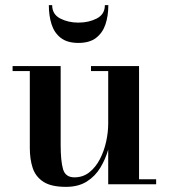

<svg xmlns="http://www.w3.org/2000/svg" viewBox="-20 -717 656 747"><path d="M236.5 10Q179 10 148.8 -9.8Q118.5 -29.5 107.2 -63.5Q96 -97.5 96 -141V-440.5H29V-460H216V-154Q216 -91 225.2 -59Q234.5 -27 269.5 -27Q303 -27 327.8 -46.8Q352.5 -66.5 368.8 -98Q385 -129.5 393 -166Q401 -202.5 401 -236V-440.5H334V-460H521V-19.5H587.5V0H401V-135Q390.5 -98 370.5 -64.8Q350.5 -31.5 317.8 -10.8Q285 10 236.5 10ZM285 -550Q241.5 -550 216.2 -569.8Q191 -589.5 180.5 -622.8Q170 -656 170 -697H183Q183 -661.5 214 -645.2Q245 -629 285 -629Q325.5 -629 356.8 -645.2Q388 -661.5 388 -697H401.5Q401.5 -656 390.5 -622.8Q379.5 -589.5 354 -569.8Q328.5 -550 285 -550Z"/></svg>

Font: Bodoni Moda SemiBold
Style: Regular
Weight: 600
Designer: Owen Earl
Foundry: indestructible type
Version: Version 2.005; ttfautohint (v1.8.4.7-5d5b)